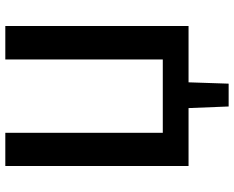

<svg xmlns="http://www.w3.org/2000/svg" viewBox="-99 -631 881 723"><g transform="rotate(-90 341.5 -269.5)"><path d="M605 -690V0H393L388 151H302L296 0H78V-690H203V-97H479V-690Z"/></g></svg>

Font: Exo 2.0 Semi Bold
Style: Regular
Weight: 600
Designer: Natanael Gama
Version: Version 1.001;PS 001.001;hotconv 1.0.70;makeotf.lib2.5.58329